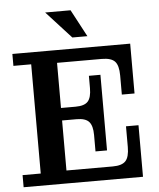

<svg xmlns="http://www.w3.org/2000/svg" viewBox="-59 -928 812 979"><g transform="rotate(-5 347.5 -439.0)"><path d="M22 0V-62H115V-621H24V-682H247V0ZM247 0V-66H633V0ZM403 -234Q403 -281 385 -301.5Q367 -322 322 -322H462V-150H403ZM247 -322V-386H462V-322ZM484 -66Q531 -66 550 -86.5Q569 -107 569 -158V-264H633V-66ZM322 -386Q367 -386 385 -406Q403 -426 403 -474V-537H462V-386ZM247 -617V-682H627V-617ZM562 -525Q562 -576 543 -596.5Q524 -617 476 -617H627V-427H562ZM336 -739 209 -878H339L413 -739Z"/></g></svg>

Font: Montagu Slab Medium
Style: Regular
Weight: 500
Version: Version 1.000